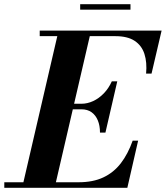

<svg xmlns="http://www.w3.org/2000/svg" viewBox="-68 -896 790 916"><path d="M37.5 0 211.5 -750H366.5L192.5 0ZM-47.5 0V-26.5H307.5Q376 -26.5 425.2 -49.8Q474.5 -73 508.5 -117.2Q542.5 -161.5 565 -225H591L539.5 0ZM409 -263.5Q409 -297 398.5 -322Q388 -347 368.5 -360.8Q349 -374.5 320.5 -374.5H254.5V-401H320.5Q349 -401 376.5 -413.8Q404 -426.5 427.2 -450.5Q450.5 -474.5 465.5 -508H491.5L435 -263.5ZM629 -545Q634 -598.5 621 -638.8Q608 -679 574.2 -701.2Q540.5 -723.5 482 -723.5H121.5V-750H703L655 -545ZM314.5 -850V-876H554.5V-850Z"/></svg>

Font: Bodoni Moda 9pt
Style: Bold Italic
Weight: 700
Italic angle: -13°
Designer: Owen Earl
Foundry: indestructible type
Version: Version 2.004